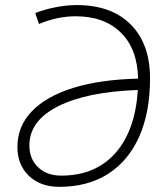

<svg xmlns="http://www.w3.org/2000/svg" viewBox="-20 -723 626 753"><path d="M276.4 -659.2Q205.6 -659.2 132.8 -628.9L118.2 -671.9Q155.8 -686.5 199 -694.8Q242.2 -703.1 280.8 -703.1Q416.5 -703.1 492.4 -627.2Q568.4 -551.3 568.4 -415.5Q568.4 -282.2 525.9 -187Q483.4 -91.8 403.8 -41Q324.2 9.8 212.4 9.8Q138.7 9.8 93.5 -33.2Q48.3 -76.2 48.3 -146.5Q48.3 -227.5 104.7 -286.4Q161.1 -345.2 266.8 -378.2Q372.6 -411.1 521.5 -414.6Q519.5 -529.8 454.6 -594.5Q389.6 -659.2 276.4 -659.2ZM520.5 -370.1Q319.3 -362.8 207.3 -305.9Q95.2 -249 95.2 -152.8Q95.2 -99.6 129.6 -66.9Q164.1 -34.2 220.2 -34.2Q354 -34.2 432.4 -122.6Q510.7 -210.9 520.5 -370.1Z"/></svg>

Font: Cascadia Mono PL ExtraLight
Style: Italic
Weight: 200
Italic angle: -10°
Monospace: yes
Designer: Aaron Bell
Foundry: Saja Typeworks
Version: Version 2404.023; ttfautohint (v1.8.4)